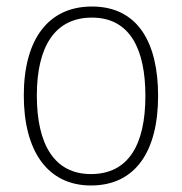

<svg xmlns="http://www.w3.org/2000/svg" viewBox="-20 -559 559 589"><path d="M465 -265C465 -428 403 -539 262 -539C128 -539 53 -438 53 -266C53 -97 125 10 259 10C397 10 465 -97 465 -265ZM93 -266C93 -417 149 -505 262 -505C380 -505 426 -406 426 -265C426 -115 374 -25 259 -25C146 -25 93 -117 93 -266Z"/></svg>

Font: Noto Sans Devanagari SemiCondensed ExtraLight
Style: Regular
Weight: 200
Width: 4
Designer: Jelle Bosma - Monotype Design Team
Foundry: Monotype Imaging Inc.
Version: Version 2.004